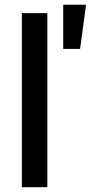

<svg xmlns="http://www.w3.org/2000/svg" viewBox="-20 -782 379 802"><path d="M177.7 -727.1V0H71.3V-727.1ZM244.1 -577.6V-762.2H339.4L314.5 -577.6Z"/></svg>

Font: Karasuma Gothic
Style: Regular
Weight: 500
Designer: Rasmus Andersson / Ryoko Nishizuka
Foundry: Genbu
Version: Version 1.00